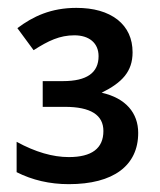

<svg xmlns="http://www.w3.org/2000/svg" viewBox="-20 -743 403 485"><path d="M314.9 -610.8C314.9 -645.5 302.2 -673.3 276.9 -693.4C251 -713.4 216.3 -723.1 172.9 -723.1C108.9 -723.1 63.5 -701.7 23.9 -671.9L64.9 -616.2C102.1 -640.1 130.9 -653.8 168 -653.8C204.6 -653.8 229 -634.8 229 -601.1C229 -559.1 199.2 -538.1 139.2 -538.1H87.9V-473.1H144C209 -473.1 241.2 -452.6 241.2 -412.1C241.2 -368.2 211.9 -346.2 153.8 -346.2C113.3 -346.2 69.3 -358.9 22 -384.8V-308.1C61.5 -288.1 105.5 -277.8 153.8 -277.8C266.6 -277.8 329.1 -324.7 329.1 -407.2C329.1 -457.5 297.9 -495.1 236.8 -508.8C288.1 -534.2 314.9 -562 314.9 -610.8Z"/></svg>

Font: Samim Medium
Style: Regular
Weight: 500
Foundry: DejaVu fonts team - Redesigned by Saber Rastikerdar
Version: Version 4.0.5